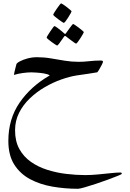

<svg xmlns="http://www.w3.org/2000/svg" viewBox="-20 -623 786 1157"><path d="M713.9 424.8Q713.9 426.8 690.2 436.5Q666.5 446.3 630.4 459.5Q594.2 472.7 556.2 485.4Q518.1 498 488.8 506.3Q459.5 514.6 449.7 514.6Q371.6 514.6 296.6 501.7Q221.7 488.8 161.6 456.8Q101.6 424.8 65.9 368.7Q30.3 312.5 30.3 226.1Q30.3 93.8 98.4 -4.9Q166.5 -103.5 279.8 -168.5Q269 -176.3 246.1 -180.2Q223.1 -184.1 200.9 -185.5Q178.7 -187 169.9 -187Q146 -187 116.5 -182.9Q86.9 -178.7 64 -171.4Q64 -174.8 66.9 -188Q69.8 -201.2 73.5 -215.1Q77.1 -229 78.6 -234.9Q80.1 -242.7 98.9 -252.9Q117.7 -263.2 146 -270.8Q174.3 -278.3 203.1 -278.3Q245.1 -278.3 286.6 -271.2Q328.1 -264.2 369.9 -257.3Q411.6 -250.5 453.1 -250.5Q485.4 -250.5 518.6 -254.4Q551.8 -258.3 587.9 -258.3Q591.8 -258.3 596.2 -257.1Q600.6 -255.9 600.6 -250.5Q600.6 -247.1 592.8 -231.4Q585 -215.8 576.2 -201.4Q567.4 -187 564.5 -187Q540.5 -182.6 506.6 -177.7Q472.7 -172.9 442.4 -168.5Q398.9 -161.6 348.6 -143.8Q298.3 -126 249.3 -97.4Q200.2 -68.8 159.7 -30Q119.1 8.8 95 56.9Q70.8 105 70.8 162.1Q70.8 228.5 96.7 275.1Q122.6 321.8 166.5 352.5Q210.4 383.3 265.6 400.6Q320.8 418 379.9 425Q439 432.1 494.1 432.1Q529.3 432.1 570.3 428.2Q611.3 424.3 647.9 420.4Q684.6 416.5 706.1 416.5Q713.9 416.5 713.9 424.8ZM411.1 -555.2Q411.1 -552.2 405 -541.3Q398.9 -530.3 390.6 -517.1Q382.3 -503.9 374.8 -494.4Q367.2 -484.9 364.3 -484.9Q362.8 -484.9 353 -491.5Q343.3 -498 331.1 -507.1Q318.8 -516.1 309.8 -523.9Q300.8 -531.7 300.8 -534.2Q300.8 -537.1 307.4 -547.9Q314 -558.6 322.8 -571.3Q331.5 -584 338.9 -593.3Q346.2 -602.5 347.7 -602.5Q350.6 -602.5 360.8 -595.9Q371.1 -589.4 382.6 -580.3Q394 -571.3 402.6 -564Q411.1 -556.6 411.1 -555.2ZM484.9 -429.7Q484.9 -427.2 478.8 -416.3Q472.7 -405.3 464.1 -392.1Q455.6 -378.9 448.2 -369.4Q440.9 -359.9 438 -359.9Q436.5 -359.9 427.5 -366.2Q418.5 -372.6 407 -381.1Q395.5 -389.6 387 -396.5Q378.4 -403.3 377.4 -403.8Q374.5 -406.2 372.1 -406.2Q369.6 -406.2 367.2 -403.8Q366.2 -402.8 356.9 -389.2Q347.7 -375.5 337.6 -362.1Q327.6 -348.6 324.7 -348.6Q322.8 -348.6 312.7 -355Q302.7 -361.3 290.8 -370.1Q278.8 -378.9 270 -386.5Q261.2 -394 261.2 -396.5Q261.2 -399.4 267.8 -410.2Q274.4 -420.9 283 -433.8Q291.5 -446.8 298.8 -456.3Q306.2 -465.8 307.6 -465.8Q312 -465.8 325.7 -455.6Q339.4 -445.3 352.1 -434.8Q364.7 -424.3 365.7 -422.9Q370.1 -418.5 372.1 -418.5Q375 -418.5 378.4 -423.8Q379.4 -425.3 388.9 -438.7Q398.4 -452.1 408.4 -465.3Q418.5 -478.5 420.4 -478.5Q422.9 -478.5 432.9 -471.7Q442.9 -464.8 455.1 -455.8Q467.3 -446.8 476.1 -439Q484.9 -431.2 484.9 -429.7Z"/></svg>

Font: Scheherazade New Rohingya
Style: Regular
Weight: 400
Designer: SIL International
Foundry: SIL International
Version: Version 3.000 ; LngRng